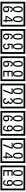

<svg xmlns="http://www.w3.org/2000/svg" viewBox="3498 -4498 1090 8125"><g transform="rotate(90 4042.5 -435.0)"><path d="M1103 90H53V-960H1103ZM1028 15V-885H128V15ZM497 -656Q497 -442 371 -442Q244 -442 244 -656Q244 -744 265 -789Q294 -855 371 -855Q448 -855 477 -789Q497 -745 497 -656ZM444 -656Q444 -723 435 -752Q420 -809 371 -809Q322 -809 306 -752Q298 -723 298 -656Q298 -587 306 -553Q322 -488 371 -488Q419 -488 435 -554Q444 -587 444 -656ZM917 -656Q917 -442 791 -442Q664 -442 664 -656Q664 -744 685 -789Q714 -855 791 -855Q868 -855 897 -789Q917 -745 917 -656ZM864 -656Q864 -723 855 -752Q840 -809 791 -809Q742 -809 726 -752Q718 -723 718 -656Q718 -587 726 -553Q742 -488 791 -488Q839 -488 855 -554Q864 -587 864 -656ZM499 -149Q499 -91 466.5 -56.5Q434 -22 375 -22Q291 -22 264 -73Q243 -111 243 -219Q243 -435 377 -435Q475 -435 488 -332H435Q430 -392 376 -392Q293 -392 297 -225Q318 -253 328 -260Q348 -275 381 -275Q499 -275 499 -149ZM442 -149Q442 -233 373 -233Q303 -233 303 -149Q303 -65 373 -65Q442 -65 442 -149ZM928 -127H879V-30H828V-127H653V-185L818 -427H879V-172H928ZM828 -172V-367L697 -172Z M2258 90H1208V-960H2258ZM2183 15V-885H1283V15ZM1652 -656Q1652 -442 1526 -442Q1399 -442 1399 -656Q1399 -744 1420 -789Q1449 -855 1526 -855Q1603 -855 1632 -789Q1652 -745 1652 -656ZM1599 -656Q1599 -723 1590 -752Q1575 -809 1526 -809Q1477 -809 1461 -752Q1453 -723 1453 -656Q1453 -587 1461 -553Q1477 -488 1526 -488Q1574 -488 1590 -554Q1599 -587 1599 -656ZM2072 -656Q2072 -442 1946 -442Q1819 -442 1819 -656Q1819 -744 1840 -789Q1869 -855 1946 -855Q2023 -855 2052 -789Q2072 -745 2072 -656ZM2019 -656Q2019 -723 2010 -752Q1995 -809 1946 -809Q1897 -809 1881 -752Q1873 -723 1873 -656Q1873 -587 1881 -553Q1897 -488 1946 -488Q1994 -488 2010 -554Q2019 -587 2019 -656ZM1654 -149Q1654 -91 1621.5 -56.5Q1589 -22 1530 -22Q1446 -22 1419 -73Q1398 -111 1398 -219Q1398 -435 1532 -435Q1630 -435 1643 -332H1590Q1585 -392 1531 -392Q1448 -392 1452 -225Q1473 -253 1483 -260Q1503 -275 1536 -275Q1654 -275 1654 -149ZM1597 -149Q1597 -233 1528 -233Q1458 -233 1458 -149Q1458 -65 1528 -65Q1597 -65 1597 -149ZM2070 -160Q2071 -111 2035.5 -67Q2000 -23 1951 -23Q1896 -23 1861 -46Q1821 -74 1821 -127H1879Q1879 -67 1945 -67Q1979 -67 1998 -97Q2015 -124 2015 -159Q2015 -253 1950 -253Q1903 -253 1877 -196H1827L1834 -427H2045V-381H1888L1882 -257Q1895 -269 1908 -281Q1927 -294 1962 -294Q2014 -294 2044 -252Q2070 -215 2070 -160Z M3413 90H2363V-960H3413ZM3338 15V-885H2438V15ZM2807 -656Q2807 -442 2681 -442Q2554 -442 2554 -656Q2554 -744 2575 -789Q2604 -855 2681 -855Q2758 -855 2787 -789Q2807 -745 2807 -656ZM2754 -656Q2754 -723 2745 -752Q2730 -809 2681 -809Q2632 -809 2616 -752Q2608 -723 2608 -656Q2608 -587 2616 -553Q2632 -488 2681 -488Q2729 -488 2745 -554Q2754 -587 2754 -656ZM3227 -656Q3227 -442 3101 -442Q2974 -442 2974 -656Q2974 -744 2995 -789Q3024 -855 3101 -855Q3178 -855 3207 -789Q3227 -745 3227 -656ZM3174 -656Q3174 -723 3165 -752Q3150 -809 3101 -809Q3052 -809 3036 -752Q3028 -723 3028 -656Q3028 -587 3036 -553Q3052 -488 3101 -488Q3149 -488 3165 -554Q3174 -587 3174 -656ZM2809 -149Q2809 -91 2776.5 -56.5Q2744 -22 2685 -22Q2601 -22 2574 -73Q2553 -111 2553 -219Q2553 -435 2687 -435Q2785 -435 2798 -332H2745Q2740 -392 2686 -392Q2603 -392 2607 -225Q2628 -253 2638 -260Q2658 -275 2691 -275Q2809 -275 2809 -149ZM2752 -149Q2752 -233 2683 -233Q2613 -233 2613 -149Q2613 -65 2683 -65Q2752 -65 2752 -149ZM3228 -30H2977V-427H3223V-379H3033V-257H3217V-209H3033V-78H3228Z M4568 90H3518V-960H4568ZM4493 15V-885H3593V15ZM3962 -656Q3962 -442 3836 -442Q3709 -442 3709 -656Q3709 -744 3730 -789Q3759 -855 3836 -855Q3913 -855 3942 -789Q3962 -745 3962 -656ZM3909 -656Q3909 -723 3900 -752Q3885 -809 3836 -809Q3787 -809 3771 -752Q3763 -723 3763 -656Q3763 -587 3771 -553Q3787 -488 3836 -488Q3884 -488 3900 -554Q3909 -587 3909 -656ZM4382 -656Q4382 -442 4256 -442Q4129 -442 4129 -656Q4129 -744 4150 -789Q4179 -855 4256 -855Q4333 -855 4362 -789Q4382 -745 4382 -656ZM4329 -656Q4329 -723 4320 -752Q4305 -809 4256 -809Q4207 -809 4191 -752Q4183 -723 4183 -656Q4183 -587 4191 -553Q4207 -488 4256 -488Q4304 -488 4320 -554Q4329 -587 4329 -656ZM3958 -372 3829 -30H3768L3909 -383H3713V-427H3958ZM4384 -136Q4384 -84 4345.5 -53Q4307 -22 4254 -22Q4199 -22 4165 -51Q4127 -82 4127 -134H4186Q4192 -65 4255 -65Q4283 -65 4306 -84.5Q4329 -104 4329 -132Q4329 -177 4311 -196Q4293 -215 4248 -215V-259Q4290 -259 4306.5 -276Q4323 -293 4323 -334Q4323 -392 4254 -392Q4203 -392 4191 -324H4136Q4149 -435 4253 -435Q4304 -435 4339 -409Q4378 -380 4378 -330Q4378 -265 4336 -238Q4360 -222 4368 -210Q4384 -185 4384 -136Z M5723 90H4673V-960H5723ZM5648 15V-885H4748V15ZM5117 -656Q5117 -442 4991 -442Q4864 -442 4864 -656Q4864 -744 4885 -789Q4914 -855 4991 -855Q5068 -855 5097 -789Q5117 -745 5117 -656ZM5064 -656Q5064 -723 5055 -752Q5040 -809 4991 -809Q4942 -809 4926 -752Q4918 -723 4918 -656Q4918 -587 4926 -553Q4942 -488 4991 -488Q5039 -488 5055 -554Q5064 -587 5064 -656ZM5537 -656Q5537 -442 5411 -442Q5284 -442 5284 -656Q5284 -744 5305 -789Q5334 -855 5411 -855Q5488 -855 5517 -789Q5537 -745 5537 -656ZM5484 -656Q5484 -723 5475 -752Q5460 -809 5411 -809Q5362 -809 5346 -752Q5338 -723 5338 -656Q5338 -587 5346 -553Q5362 -488 5411 -488Q5459 -488 5475 -554Q5484 -587 5484 -656ZM5119 -149Q5119 -91 5086.5 -56.5Q5054 -22 4995 -22Q4911 -22 4884 -73Q4863 -111 4863 -219Q4863 -435 4997 -435Q5095 -435 5108 -332H5055Q5050 -392 4996 -392Q4913 -392 4917 -225Q4938 -253 4948 -260Q4968 -275 5001 -275Q5119 -275 5119 -149ZM5062 -149Q5062 -233 4993 -233Q4923 -233 4923 -149Q4923 -65 4993 -65Q5062 -65 5062 -149ZM5539 -238Q5539 -22 5404 -22Q5307 -22 5294 -125H5347Q5351 -65 5405 -65Q5488 -65 5485 -232Q5464 -205 5454 -197Q5434 -182 5400 -182Q5283 -182 5283 -308Q5283 -366 5315.5 -400.5Q5348 -435 5406 -435Q5490 -435 5518 -385Q5539 -346 5539 -238ZM5478 -308Q5478 -392 5408 -392Q5339 -392 5339 -308Q5339 -224 5408 -224Q5478 -224 5478 -308Z M6878 90H5828V-960H6878ZM6803 15V-885H5903V15ZM6272 -656Q6272 -442 6146 -442Q6019 -442 6019 -656Q6019 -744 6040 -789Q6069 -855 6146 -855Q6223 -855 6252 -789Q6272 -745 6272 -656ZM6219 -656Q6219 -723 6210 -752Q6195 -809 6146 -809Q6097 -809 6081 -752Q6073 -723 6073 -656Q6073 -587 6081 -553Q6097 -488 6146 -488Q6194 -488 6210 -554Q6219 -587 6219 -656ZM6692 -656Q6692 -442 6566 -442Q6439 -442 6439 -656Q6439 -744 6460 -789Q6489 -855 6566 -855Q6643 -855 6672 -789Q6692 -745 6692 -656ZM6639 -656Q6639 -723 6630 -752Q6615 -809 6566 -809Q6517 -809 6501 -752Q6493 -723 6493 -656Q6493 -587 6501 -553Q6517 -488 6566 -488Q6614 -488 6630 -554Q6639 -587 6639 -656ZM6268 -372 6139 -30H6078L6219 -383H6023V-427H6268ZM6703 -127H6654V-30H6603V-127H6428V-185L6593 -427H6654V-172H6703ZM6603 -172V-367L6472 -172Z M8033 90H6983V-960H8033ZM7958 15V-885H7058V15ZM7427 -656Q7427 -442 7301 -442Q7174 -442 7174 -656Q7174 -744 7195 -789Q7224 -855 7301 -855Q7378 -855 7407 -789Q7427 -745 7427 -656ZM7374 -656Q7374 -723 7365 -752Q7350 -809 7301 -809Q7252 -809 7236 -752Q7228 -723 7228 -656Q7228 -587 7236 -553Q7252 -488 7301 -488Q7349 -488 7365 -554Q7374 -587 7374 -656ZM7847 -656Q7847 -442 7721 -442Q7594 -442 7594 -656Q7594 -744 7615 -789Q7644 -855 7721 -855Q7798 -855 7827 -789Q7847 -745 7847 -656ZM7794 -656Q7794 -723 7785 -752Q7770 -809 7721 -809Q7672 -809 7656 -752Q7648 -723 7648 -656Q7648 -587 7656 -553Q7672 -488 7721 -488Q7769 -488 7785 -554Q7794 -587 7794 -656ZM7428 -30H7177V-427H7423V-379H7233V-257H7417V-209H7233V-78H7428ZM7849 -238Q7849 -22 7714 -22Q7617 -22 7604 -125H7657Q7661 -65 7715 -65Q7798 -65 7795 -232Q7774 -205 7764 -197Q7744 -182 7710 -182Q7593 -182 7593 -308Q7593 -366 7625.5 -400.5Q7658 -435 7716 -435Q7800 -435 7828 -385Q7849 -346 7849 -238ZM7788 -308Q7788 -392 7718 -392Q7649 -392 7649 -308Q7649 -224 7718 -224Q7788 -224 7788 -308Z"/></g></svg>

Font: Unicode BMP Fallback SIL
Style: Regular
Weight: 400
Foundry: NRSI, SIL International
Version: Version 5.1 Based on Unicode 5.1